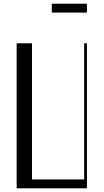

<svg xmlns="http://www.w3.org/2000/svg" viewBox="-20 -1018 560 1038"><path d="M70 -784H153V-48H435V-784H450V0H70ZM260 -998H450V-950H260Z"/></svg>

Font: Facade Sud
Style: Regular
Weight: 100
Designer: Éléonore Fines
Foundry: Velvetyne Type Foundry
Version: Version 1.001;Glyphs 3.2 (3202)